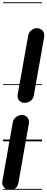

<svg xmlns="http://www.w3.org/2000/svg" viewBox="-32 -1250 412 1698"><path d="M223.5 -158.5 130.5 369.5Q126 391 110.2 409.8Q94.5 428.5 57.5 428.5Q23.5 428.5 3.5 406.5Q-16.5 384.5 -11.5 354.5L81.5 -169.5Q87 -198.5 111.5 -216Q136 -233.5 160.5 -233.5Q190 -233.5 209.5 -212.2Q229 -191 223.5 -158.5ZM124.5 -415 217.5 -936Q223 -965.5 246.5 -983.2Q270 -1001 293 -1001Q324 -1001 344.2 -979.5Q364.5 -958 358 -919L266.5 -403Q261.5 -375.5 238.5 -358.5Q215.5 -341.5 191 -340.5Q160.5 -337.5 139.5 -359.5Q118.5 -381.5 124.5 -415ZM223.5 -158.5 130.5 369.5Q126 391 110.2 409.8Q94.5 428.5 57.5 428.5Q23.5 428.5 3.5 406.5Q-16.5 384.5 -11.5 354.5L81.5 -169.5Q87 -198.5 111.5 -216Q136 -233.5 160.5 -233.5Q190 -233.5 209.5 -212.2Q229 -191 223.5 -158.5ZM124.5 -415 217.5 -936Q223 -965.5 246.5 -983.2Q270 -1001 293 -1001Q324 -1001 344.2 -979.5Q364.5 -958 358 -919L266.5 -403Q261.5 -375.5 238.5 -358.5Q215.5 -341.5 191 -340.5Q160.5 -337.5 139.5 -359.5Q118.5 -381.5 124.5 -415ZM-5 420.5H340V428.5H-5ZM-5 -16H340V0H-5ZM-5 -505.5H340V-497.5H-5ZM-5 -1230H340V-1222H-5Z"/></svg>

Font: Edu VIC WA NT Pre Guide
Style: Regular
Weight: 400
Designer: Tina and Corey Anderson, Eben Sorkin, Mirko Velimirovic
Foundry: Google for Education
Version: Version 1.000